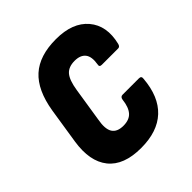

<svg xmlns="http://www.w3.org/2000/svg" viewBox="-147 -604 713 713"><g transform="rotate(-45 209.5 -247.0)"><path d="M192 8Q101 8 61 -42Q21 -92 35 -183L57 -324Q72 -416 119.5 -459Q167 -502 254 -502Q341 -502 382.5 -453Q424 -404 405 -326Q402 -314 393 -314H307Q294 -314 297 -326Q303 -362 289.5 -379Q276 -396 246 -396Q214 -396 198 -377.5Q182 -359 175 -314L154 -180Q146 -137 158.5 -117Q171 -97 204 -97Q235 -97 250.5 -114.5Q266 -132 270 -168Q272 -181 283 -181H369Q382 -181 380 -168Q373 -81 325.5 -36.5Q278 8 192 8Z"/></g></svg>

Font: Sofia Sans Condensed ExtraBold
Style: Italic
Weight: 800
Italic angle: -9°
Version: Version 4.100